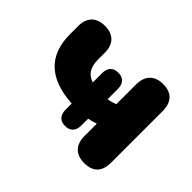

<svg xmlns="http://www.w3.org/2000/svg" viewBox="-114 -684 876 876"><g transform="rotate(45 324.5 -246.0)"><path d="M503 9C560 9 588 -22 588 -80V-411C588 -469 559 -501 503 -501C447 -501 416 -469 416 -411V-285C402 -279 387 -275 372 -273V-339C372 -374 354 -393 321 -393C288 -393 270 -374 270 -339V-279C233 -291 213 -317 213 -373V-414C213 -470 182 -501 127 -501C72 -501 41 -470 41 -414V-361C41 -226 117 -152 270 -143V-104C270 -68 288 -49 321 -49C354 -49 372 -68 372 -104V-147C386 -150 402 -154 416 -159V-80C416 -22 447 9 503 9Z"/></g></svg>

Font: SN Pro Heavy
Style: Regular
Weight: 800
Designer: Tobias Whetton
Foundry: Supernotes
Version: Version 1.001;Glyphs 3.2 (3249)